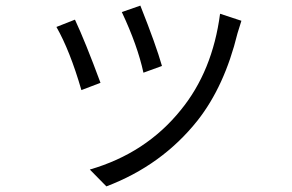

<svg xmlns="http://www.w3.org/2000/svg" viewBox="-20 -593 1040 684"><path d="M480 -573Q536 -432 557 -358L491 -334Q470 -431 414 -550ZM840 -519 826 -474Q780 -286 684 -164Q557 -4 359 71L300 11Q500 -47 624 -201Q737 -339 764 -544ZM247 -523Q284 -444 338 -298L270 -272Q229 -413 181 -497Z"/></svg>

Font: Source Han Sans CN Normal
Style: Regular
Weight: 350
Designer: Ryoko NISHIZUKA 西塚涼子 (kana, bopomofo & ideographs); Paul D. Hunt (Latin, Greek & Cyrillic); Sandoll Communications 산돌커뮤니
Foundry: Adobe
Version: Version 2.004;hotconv 1.0.118;makeotfexe 2.5.65603